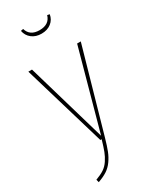

<svg xmlns="http://www.w3.org/2000/svg" viewBox="-235 -794 844 1047"><g transform="rotate(-30 187.0 -270.0)"><path d="M189 -662.1Q152.8 -662.1 128.4 -681.2Q104 -700.2 98.1 -731.9L113.8 -734.9Q128.4 -684.1 189 -684.1Q250.5 -684.1 265.1 -734.9L279.8 -731.9Q274.4 -700.2 250 -681.2Q225.6 -662.1 189 -662.1ZM352.1 -519 204.1 1Q190.9 47.4 179.7 75.9Q168.5 104.5 151.1 128.7Q133.8 152.8 110.8 167.7Q87.9 182.6 53.2 194.8L48.8 176.8Q81.1 165 101.8 151.4Q122.6 137.7 137.7 114.7Q152.8 91.8 162.1 67.6Q171.4 43.5 184.1 0H175.8L22 -519H44.9L190.9 -18.1L329.1 -519Z"/></g></svg>

Font: Fira Sans Compressed Thin
Style: Regular
Weight: 100
Width: 1
Designer: Carrois Corporate & Edenspiekermann AG
Foundry: Carrois Corporate GbR & Edenspiekermann AG
Version: Version 4.203;PS 004.203;hotconv 1.0.88;makeotf.lib2.5.64775